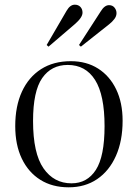

<svg xmlns="http://www.w3.org/2000/svg" viewBox="-20 -785 588 819"><path d="M273 14Q203 14 152 -18Q101 -50 73 -108.5Q45 -167 45 -247Q45 -332 73.5 -394Q102 -456 155 -490Q208 -524 282 -524Q349 -524 398.5 -492.5Q448 -461 475.5 -404Q503 -347 503 -270Q503 -184 474.5 -120Q446 -56 394.5 -21Q343 14 273 14ZM285 -3Q352 -3 389 -60.5Q426 -118 426 -247Q426 -380 385.5 -444Q345 -508 269 -508Q199 -508 160 -452Q121 -396 121 -269Q121 -131 165.5 -67Q210 -3 285 -3ZM187 -586 179 -593 264 -739Q279 -765 299 -765Q314 -765 323 -755.5Q332 -746 332 -731Q332 -710 298 -681ZM325 -586 317 -593 410 -737Q426 -763 445 -763Q460 -763 468.5 -752.5Q477 -742 477 -729Q477 -716 468 -704Q459 -692 445 -681Z"/></svg>

Font: Literata 72pt Light
Style: Regular
Weight: 300
Designer: Latin by Veronika Burian and Jose Scaglione. Greek by Irene Vlachou. Cyrillic by Vera Evstafieva.
Foundry: TypeTogether
Version: Version 3.002